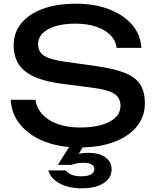

<svg xmlns="http://www.w3.org/2000/svg" viewBox="-20 -784 843 1039"><path d="M38 -244H172Q178 -199 209.5 -165Q241 -131 293 -112.5Q345 -94 413 -94Q514 -94 573 -125.5Q632 -157 632 -211Q632 -255 598 -277Q564 -299 475 -310L313 -331Q177 -349 115.5 -398.5Q54 -448 54 -539Q54 -608 95.5 -658.5Q137 -709 213 -736.5Q289 -764 391 -764Q492 -764 570 -734Q648 -704 694.5 -650.5Q741 -597 745 -525H611Q606 -565 577.5 -594Q549 -623 501 -639.5Q453 -656 388 -656Q296 -656 241 -626Q186 -596 186 -544Q186 -504 218.5 -482.5Q251 -461 332 -450L496 -427Q597 -413 655.5 -389.5Q714 -366 739 -326.5Q764 -287 764 -225Q764 -153 720 -99Q676 -45 596.5 -15.5Q517 14 411 14Q303 14 220.5 -18.5Q138 -51 90 -109Q42 -167 38 -244ZM369 -12H443L392 72L358 70Q380 56 403 49.5Q426 43 459 43Q518 43 551 67.5Q584 92 584 133Q584 178 541.5 206.5Q499 235 421 235Q352 235 303.5 209Q255 183 241 138H336Q347 153 367.5 161.5Q388 170 421 170Q457 170 474 158.5Q491 147 491 131Q491 115 476 106Q461 97 432 97Q412 97 395.5 100Q379 103 368 108H293Z"/></svg>

Font: Bounded
Style: Regular
Weight: 400
Designer: Vlad Churkin
Version: Version 1.0